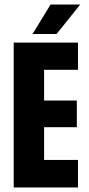

<svg xmlns="http://www.w3.org/2000/svg" viewBox="-20 -827 391 847"><path d="M40.5 0V-639H174.5V0ZM130 0V-121.5H324V0ZM131 -266V-383.5H319V-266ZM129.5 -519V-639H324V-519ZM203 -807H334L229.5 -677H123.5Z"/></svg>

Font: Anek Latin Condensed
Style: Bold
Weight: 700
Width: 3
Designer: Yesha Goshar
Foundry: Ek Type
Version: Version 1.003